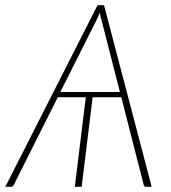

<svg xmlns="http://www.w3.org/2000/svg" viewBox="-40 -723 660 743"><path d="M424 -367 353 -644.5Q351 -651.5 349.2 -658.5Q347.5 -665.5 346.5 -674Q343 -665.5 339.8 -658.5Q336.5 -651.5 333 -644.5L193.5 -367ZM547 0H525.5Q518 0 516 -8L429.5 -346.5H318.5L276 0H249.5L292 -346.5H183.5L13.5 -8Q10 0 1.5 0H-19.5L337.5 -703H362.5Z"/></svg>

Font: Lato ExtraLight
Style: Italic
Weight: 275
Italic angle: -7°
Designer: Lukasz Dziedzic with Adam Twardoch and Botio Nikoltchev
Foundry: tyPoland Lukasz Dziedzic
Version: Version 2.015; 2015-08-06; http://www.latofonts.com/